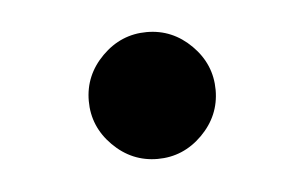

<svg xmlns="http://www.w3.org/2000/svg" viewBox="-27 -146 306 193"><g transform="rotate(-5 126.0 -50.0)"><path d="M171 -95Q190 -76 190 -50Q190 -24 171 -5Q152 14 126 14Q100 14 81 -5Q62 -24 62 -50Q62 -76 81 -95Q100 -114 126 -114Q152 -114 171 -95Z"/></g></svg>

Font: Playfair Display
Style: Regular
Weight: 400
Designer: Claus Eggers S?rensen
Foundry: Claus Eggers S?rensen
Version: Version 1.003